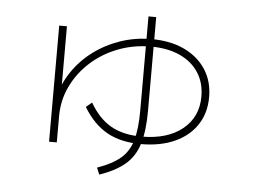

<svg xmlns="http://www.w3.org/2000/svg" viewBox="-50 -688 1100 817"><g transform="rotate(5 500.0 -279.5)"><path d="M177 -56V-552H210V-239H189Q203 -301 238 -354Q273 -407 324.5 -446Q376 -485 439.5 -507Q503 -529 574 -529Q654 -529 713.5 -501Q773 -473 806 -422.5Q839 -372 839 -304Q839 -236 805.5 -185.5Q772 -135 711 -107.5Q650 -80 567 -80Q481 -80 422 -113Q363 -146 320 -217L345 -238Q383 -172 436 -142Q489 -112 567 -112Q677 -112 741.5 -164Q806 -216 806 -304Q806 -363 777.5 -406.5Q749 -450 697 -473.5Q645 -497 574 -497Q499 -497 433 -471.5Q367 -446 317 -400.5Q267 -355 238.5 -295.5Q210 -236 210 -168V-56ZM390 36Q453 14 488.5 -16Q524 -46 538 -95Q552 -144 552 -223V-624H585V-223Q585 -138 568 -82.5Q551 -27 511 7Q471 41 402 65Z"/></g></svg>

Font: M PLUS 1 Thin ExtraLight
Style: Regular
Weight: 250
Version: Version 1.001